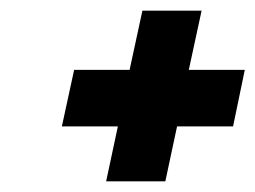

<svg xmlns="http://www.w3.org/2000/svg" viewBox="-20 -551 479 360"><path d="M358 -531H247L223 -420H119L96 -314H201L179 -211H290L312 -314H417L439 -420H334Z"/></svg>

Font: Advent Pro ExtraBold
Style: Italic
Weight: 800
Italic angle: -12°
Version: Version 3.000